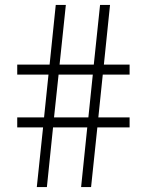

<svg xmlns="http://www.w3.org/2000/svg" viewBox="-20 -760 596 780"><path d="M129.5 0 155 -242.5H50V-283H159L177 -457H50V-497.5H181.5L206.5 -740H247.5L222 -497.5H361L386.5 -740H427L402 -497.5H506.5V-457H397.5L379.5 -283H506.5V-242.5H375.5L350 0H309.5L334.5 -242.5H195.5L170.5 0ZM199.5 -283H339L357 -457H218Z"/></svg>

Font: Encode Sans XLt
Style: Regular
Weight: 200
Designer: Multiple Designers
Foundry: Impallari Type
Version: Version 3.002; ttfautohint (v1.8.3) -l 8 -r 50 -G 200 -x 14 